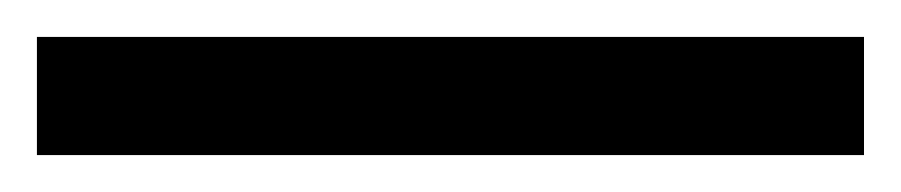

<svg xmlns="http://www.w3.org/2000/svg" viewBox="-22 70 488 104"><path d="M446 154H-2V90H446Z"/></svg>

Font: Noto Sans Tifinagh Azawagh
Style: Regular
Weight: 400
Designer: JamraPatel
Foundry: JamraPatel LLC
Version: Version 2.006; ttfautohint (v1.8.4.7-5d5b)